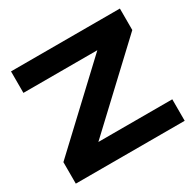

<svg xmlns="http://www.w3.org/2000/svg" viewBox="-152 -869 1057 1037"><g transform="rotate(-30 376.5 -350.0)"><path d="M37 -700V-566H498L37 -134V0H716V-134H255L716 -566V-700Z"/></g></svg>

Font: LT Wave UI Medium
Style: Regular
Weight: 500
Designer: Daniel Lyons
Foundry: New Value
Version: Version 2.5 (Glyphs App)